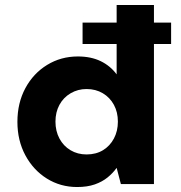

<svg xmlns="http://www.w3.org/2000/svg" viewBox="-20 -740 728 772"><path d="M312 -563V-649H668V-563ZM290 12Q223 12 168.5 -22Q114 -56 82 -115.5Q50 -175 50 -250Q50 -326 82 -385.5Q114 -445 169.5 -479Q225 -513 293 -513Q346 -513 385 -494Q424 -475 449 -441V-720H599V0H466L449 -65Q434 -44 412.5 -26.5Q391 -9 361 1.5Q331 12 290 12ZM328 -119Q366 -119 394 -136Q422 -153 438 -183Q454 -213 454 -251Q454 -289 438 -318.5Q422 -348 393.5 -365Q365 -382 328 -382Q293 -382 264 -365Q235 -348 219 -318.5Q203 -289 203 -251Q203 -213 219 -183Q235 -153 263.5 -136Q292 -119 328 -119Z"/></svg>

Font: DM Sans 18pt Black
Style: Regular
Weight: 900
Designer: Colophon Foundry, Jonny Pinhorn
Foundry: Colophon Foundry
Version: Version 4.004;gftools[0.9.30]